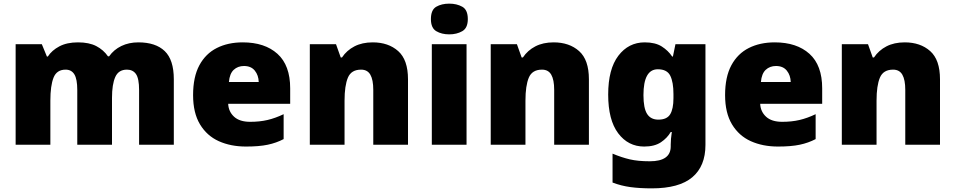

<svg xmlns="http://www.w3.org/2000/svg" viewBox="-20 -796 5254 1056"><path d="M741 -563Q836 -563 886 -515Q936 -467 936 -360V0H745V-301Q745 -364 728 -388.5Q711 -413 678 -413Q632 -413 614 -372.5Q596 -332 596 -258V0H405V-301Q405 -361 389 -387Q373 -413 341 -413Q292 -413 274.5 -369Q257 -325 257 -242V0H66V-553H210L238 -485H243Q265 -519 306.5 -541Q348 -563 409 -563Q470 -563 509.5 -542.5Q549 -522 574 -486H580Q606 -523 647.5 -543Q689 -563 741 -563Z M1315 -563Q1436 -563 1506 -500Q1576 -437 1576 -310V-225H1235Q1237 -182 1267.5 -154Q1298 -126 1356 -126Q1408 -126 1451 -136Q1494 -146 1540 -168V-31Q1500 -10 1452.5 0Q1405 10 1333 10Q1249 10 1183.5 -19.5Q1118 -49 1080 -112Q1042 -175 1042 -273Q1042 -373 1076.5 -437Q1111 -501 1172.5 -532Q1234 -563 1315 -563ZM1322 -433Q1288 -433 1265.5 -412Q1243 -391 1239 -345H1403Q1402 -382 1381.5 -407.5Q1361 -433 1322 -433Z M2030 -563Q2116 -563 2170 -515Q2224 -467 2224 -360V0H2033V-302Q2033 -357 2017 -385Q2001 -413 1966 -413Q1912 -413 1893.5 -369Q1875 -325 1875 -242V0H1684V-553H1828L1854 -480H1861Q1887 -519 1929.5 -541Q1972 -563 2030 -563Z M2451 -776Q2492 -776 2522.5 -759Q2553 -742 2553 -691Q2553 -642 2522.5 -624.5Q2492 -607 2451 -607Q2409 -607 2379.5 -624.5Q2350 -642 2350 -691Q2350 -742 2379.5 -759Q2409 -776 2451 -776ZM2546 -553V0H2355V-553Z M3025 -563Q3111 -563 3165 -515Q3219 -467 3219 -360V0H3028V-302Q3028 -357 3012 -385Q2996 -413 2961 -413Q2907 -413 2888.5 -369Q2870 -325 2870 -242V0H2679V-553H2823L2849 -480H2856Q2882 -519 2924.5 -541Q2967 -563 3025 -563Z M3526 -563Q3584 -563 3619.5 -540.5Q3655 -518 3677 -485H3681L3695 -553H3860V1Q3860 118 3787.5 179Q3715 240 3565 240Q3498 240 3447 233Q3396 226 3349 208V49Q3399 70 3444 80.5Q3489 91 3554 91Q3669 91 3669 9V-1Q3669 -30 3675 -70H3669Q3650 -37 3615 -13.5Q3580 10 3523 10Q3435 10 3380 -63Q3325 -136 3325 -276Q3325 -416 3381 -489.5Q3437 -563 3526 -563ZM3598 -415Q3519 -415 3519 -273Q3519 -201 3539 -169.5Q3559 -138 3601 -138Q3648 -138 3666 -167.5Q3684 -197 3684 -256V-279Q3684 -344 3666.5 -379.5Q3649 -415 3598 -415Z M4241 -563Q4362 -563 4432 -500Q4502 -437 4502 -310V-225H4161Q4163 -182 4193.5 -154Q4224 -126 4282 -126Q4334 -126 4377 -136Q4420 -146 4466 -168V-31Q4426 -10 4378.5 0Q4331 10 4259 10Q4175 10 4109.5 -19.5Q4044 -49 4006 -112Q3968 -175 3968 -273Q3968 -373 4002.5 -437Q4037 -501 4098.5 -532Q4160 -563 4241 -563ZM4248 -433Q4214 -433 4191.5 -412Q4169 -391 4165 -345H4329Q4328 -382 4307.5 -407.5Q4287 -433 4248 -433Z M4956 -563Q5042 -563 5096 -515Q5150 -467 5150 -360V0H4959V-302Q4959 -357 4943 -385Q4927 -413 4892 -413Q4838 -413 4819.5 -369Q4801 -325 4801 -242V0H4610V-553H4754L4780 -480H4787Q4813 -519 4855.5 -541Q4898 -563 4956 -563Z"/></svg>

Font: Noto Sans Gurmukhi UI Black
Style: Regular
Weight: 900
Designer: Jelle Bosma - Monotype Design Team
Foundry: Monotype Imaging Inc.
Version: Version 2.004; ttfautohint (v1.8.4.7-5d5b)